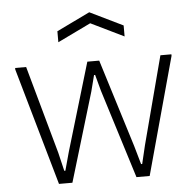

<svg xmlns="http://www.w3.org/2000/svg" viewBox="-53 -816 876 869"><g transform="rotate(-5 384.5 -381.0)"><path d="M233 -689 384 -762 534 -689V-639L384 -712L233 -639ZM28 -533V-540H78L189 -141L209 -57H214L237 -141L356 -540H410L534 -141L558 -57H563L583 -141L688 -540H738V-533L592 0H532L406 -403L386 -477H381L362 -403L241 0H180Z"/></g></svg>

Font: Encode Sans Normal
Style: ExtraLight
Weight: 200
Designer: Pablo Impallari, Andres Torresi
Foundry: Pablo Impallari, Andres Torresi
Version: Version 1.000; ttfautohint (v1.00) -l 8 -r 50 -G 200 -x 14 -